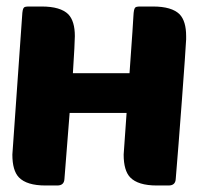

<svg xmlns="http://www.w3.org/2000/svg" viewBox="-20 -570 640 590"><path d="M378 -345Q382 -402 387 -473Q388 -496 390 -521Q391 -542 395 -546Q397 -550 411 -550H450Q508 -550 532 -526Q552 -505 552 -459V-449Q550 -410 539 -262.5Q528 -115 520 -20Q519 0 498 0H462Q404 0 380 -25Q360 -46 360 -95Q360 -97 369 -223H194Q187 -137 178 -20Q177 0 156 0H120Q62 0 38 -25Q18 -46 18 -95Q18 -101 48 -521Q49 -542 53 -546Q55 -550 69 -550H108Q166 -550 190 -526Q210 -505 210 -459Q210 -439 204 -345Z"/></svg>

Font: PoetsenOne
Style: Regular
Weight: 400
Designer: Rodrigo Fuenzalida, Pablo Impallari
Foundry: Pablo Impallari, Rodrigo Fuenzalida
Version: Version 1.000